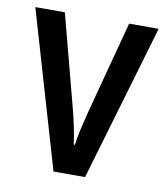

<svg xmlns="http://www.w3.org/2000/svg" viewBox="-67 -597 566 653"><g transform="rotate(10 216.0 -270.0)"><path d="M161 0 3 -540H105L187 -228Q195 -198 202 -165Q209 -132 213 -102H217Q219 -123 226 -153.5Q233 -184 241 -216L327 -540H429L270 0Z"/></g></svg>

Font: Noto Sans Condensed Medium
Style: Regular
Weight: 500
Width: 3
Designer: Monotype Design Team
Foundry: Monotype Imaging Inc.
Version: Version 2.013; ttfautohint (v1.8.4.7-5d5b)